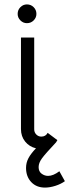

<svg xmlns="http://www.w3.org/2000/svg" viewBox="-20 -670 314 870"><path d="M102 -565Q85 -565 72.5 -577.5Q60 -590 60 -607Q60 -625 72.5 -637.5Q85 -650 102 -650Q120 -650 132.5 -637.5Q145 -625 145 -607Q145 -590 132.5 -577.5Q120 -565 102 -565ZM274 151Q256 164 231 172Q206 180 184 180Q145 180 121.5 155Q98 130 98 91Q98 67 109 46.5Q120 26 143 2Q113 -5 94 -28.5Q75 -52 75 -85V-500H135V-84Q135 -70 144.5 -60.5Q154 -51 167 -51Q187 -51 196 -68L240 -35L234 -25Q186 26 170.5 47Q155 68 155 87Q155 107 168.5 117Q182 127 198 127Q221 127 249 106Z"/></svg>

Font: Bellota Text
Style: Regular
Weight: 400
Designer: Kemie Guaida
Foundry: Kemie Guaida
Version: Version 4.001